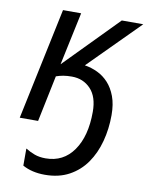

<svg xmlns="http://www.w3.org/2000/svg" viewBox="-87 -599 700 907"><g transform="rotate(10 263.0 -145.5)"><path d="M141 -536H228L174 -282L423 -536H526L288 -297Q320 -292 349.5 -278Q379 -264 402 -239Q425 -214 439 -176.5Q453 -139 453 -87Q453 -21 437 39Q421 99 389 145Q357 191 307.5 218Q258 245 191 245Q129 245 84 220V138Q105 151 128 159.5Q151 168 181 168Q266 168 314.5 99Q363 30 363 -87Q363 -159 327.5 -196.5Q292 -234 237 -234Q214 -234 196.5 -231Q179 -228 162 -222L116 0H28Z"/></g></svg>

Font: BC Sans
Style: Italic
Weight: 400
Italic angle: -12°
Designer: Monotype Design Team
Designer: Province of B.C.
Foundry: Monotype Imaging Inc.
Version: Version 2.000;GOOG;noto-source:20170915:90ef993387c0